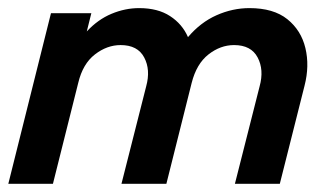

<svg xmlns="http://www.w3.org/2000/svg" viewBox="-21 -449 798 469"><path d="M-0.7 0 103.5 -416.7H202.1L191 -372.2Q218.1 -401.4 251.4 -415.3Q284.7 -429.2 318.8 -429.2Q364.6 -429.2 394.4 -409.7Q424.3 -390.3 438.2 -358.3Q468.8 -394.4 508 -411.8Q547.2 -429.2 588.2 -429.2Q647.2 -429.2 680.9 -402.1Q714.6 -375 725 -331.6Q735.4 -288.2 722.9 -239.6L662.5 0H552.8L613.2 -238.2Q624.3 -278.5 608.3 -308.7Q592.4 -338.9 550.7 -338.9Q517.4 -338.9 488.2 -316Q459 -293.1 447.2 -246.5L385.4 0H275.7L336.1 -238.2Q347.2 -278.5 331.2 -308.7Q315.3 -338.9 273.6 -338.9Q240.3 -338.9 210.8 -316Q181.2 -293.1 170.1 -246.5L108.3 0Z"/></svg>

Font: Afacad SemiBold
Style: Italic
Weight: 600
Italic angle: -14°
Designer: Kristian Moeller
Foundry: Dicotype
Version: Version 1.000